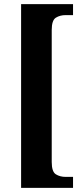

<svg xmlns="http://www.w3.org/2000/svg" viewBox="-20 -780 403 928"><path d="M82 128V-760H333V-707H298Q270 -707 250 -694.5Q230 -682 230 -635V3Q230 50 250 62.5Q270 75 298 75H333V128Z"/></svg>

Font: Noto Serif Ethiopic ExtraCondensed ExtraBold
Style: Regular
Weight: 800
Width: 2
Designer: Monotype Design Team
Foundry: Monotype Imaging Inc.
Version: Version 2.102; ttfautohint (v1.8.4.7-5d5b)